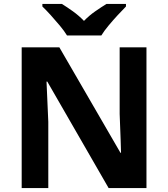

<svg xmlns="http://www.w3.org/2000/svg" viewBox="-20 -954 853 974"><path d="M723 0H531L220 -540H216Q218 -489 220.5 -438Q223 -387 225 -336V0H90V-714H281L591 -179H594Q593 -212 592 -245Q591 -278 589.5 -310.5Q588 -343 587 -376V-714H723ZM320 -774Q306 -797 283.5 -824Q261 -851 237.5 -877Q214 -903 195 -921V-934H294Q320 -918 350 -896.5Q380 -875 406 -848Q432 -875 463 -896.5Q494 -918 520 -934H619V-921Q601 -903 577 -877Q553 -851 530.5 -824Q508 -797 494 -774Z"/></svg>

Font: Noto Sans Hanifi Rohingya
Style: Regular
Weight: 400
Designer: Monotype Design Team and DaltonMaag
Foundry: Google LLC
Version: Version 2.101